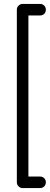

<svg xmlns="http://www.w3.org/2000/svg" viewBox="-20 -857 254 980"><path d="M183 44Q197 44 205.5 52.5Q214 61 214 73Q214 86 205.5 94.5Q197 103 183 103H95Q84 103 75 94.5Q66 86 66 73V-808Q66 -820 75 -828.5Q84 -837 95 -837H184Q197 -837 205.5 -828.5Q214 -820 214 -808Q214 -794 205.5 -786Q197 -778 184 -778H125V44Z"/></svg>

Font: VDS
Style: Thin
Weight: 100
Width: 0
Designer: artmaker
Foundry: artmaker
Version: Version 1.000 2012 initial release